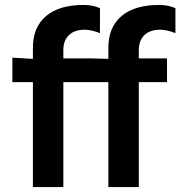

<svg xmlns="http://www.w3.org/2000/svg" viewBox="-20 -756 739 776"><path d="M318 -736Q355 -736 384 -723V-622Q370 -628 353 -632Q336 -636 323 -636Q282 -636 259 -614.5Q236 -593 236 -553V-520H350L418 -518V-563Q418 -646 471 -691Q524 -736 623 -736Q660 -736 689 -723V-622Q675 -628 658 -632Q641 -636 628 -636Q587 -636 564 -614.5Q541 -593 541 -553V-520H655V-424H541V0H418V-424H236V0H113V-424H30V-523L113 -518V-563Q113 -646 166 -691Q219 -736 318 -736Z"/></svg>

Font: Non Bureau Medium
Style: Regular
Weight: 500
Designer: Jona Saucedo
Foundry: Non Foundry
Version: Version 1.000; ttfautohint (v1.8.4)